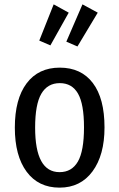

<svg xmlns="http://www.w3.org/2000/svg" viewBox="-20 -848 547 880"><path d="M226 -828 295 -790 211 -640 160 -662ZM358 -828 428 -790 335 -635 284 -657ZM459 -264Q459 -137 404 -62.5Q349 12 253 12Q156 12 102 -61Q48 -134 48 -263Q48 -394 102 -466Q156 -538 254 -538Q352 -538 405.5 -467.5Q459 -397 459 -264ZM141 -263Q141 -59 253 -59Q309 -59 337 -107.5Q365 -156 365 -264Q365 -371 337.5 -419Q310 -467 254 -467Q198 -467 169.5 -418.5Q141 -370 141 -263Z"/></svg>

Font: Fira Sans Condensed
Style: Regular
Weight: 400
Width: 3
Designer: Carrois Corporate & Edenspiekermann AG
Foundry: Carrois Corporate GbR & Edenspiekermann AG
Version: Version 4.202;PS 004.202;hotconv 1.0.88;makeotf.lib2.5.64775